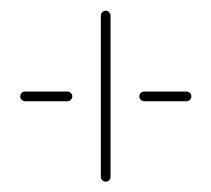

<svg xmlns="http://www.w3.org/2000/svg" viewBox="-20 -443 403 366"><path d="M18.5 -259.3Q18.5 -263.3 21.3 -265.9Q24.1 -268.5 27.8 -268.5H108.5Q112.2 -268.5 115 -265.7Q117.8 -263 117.8 -259.3Q117.8 -255.6 115 -252.8Q112.2 -250 108.5 -250H27.8Q24.1 -250 21.3 -252.8Q18.5 -255.6 18.5 -259.3ZM181.5 -96.7Q177.8 -96.7 175 -99.4Q172.2 -102.2 172.2 -105.9V-413.3Q172.2 -417 175 -419.8Q177.8 -422.6 181.5 -422.6Q185.2 -422.6 188 -419.8Q190.7 -417 190.7 -413.3V-105.9Q190.7 -102.2 188.1 -99.4Q185.6 -96.7 181.5 -96.7ZM245.6 -259.3Q245.6 -263.3 248.3 -265.9Q251.1 -268.5 254.8 -268.5H335.6Q339.3 -268.5 342 -265.7Q344.8 -263 344.8 -259.3Q344.8 -255.6 342 -252.8Q339.3 -250 335.6 -250H254.8Q251.1 -250 248.3 -252.8Q245.6 -255.6 245.6 -259.3Z"/></svg>

Font: 26F Galaxy Sans Hairline
Style: Regular
Weight: 50
Designer: C₂₉H₂₅N₃O₅
Version: Version 1.100